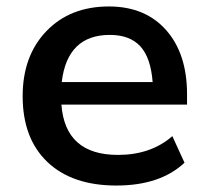

<svg xmlns="http://www.w3.org/2000/svg" viewBox="-20 -570 646 600"><path d="M343.8 9.8Q205.1 9.8 127.9 -64Q50.8 -137.7 50.8 -269.5Q50.8 -395.5 125 -472.7Q199.2 -549.8 320.3 -549.8Q433.6 -549.8 499 -476.1Q564.5 -402.3 564.5 -275.4V-243.2H171.9Q183.6 -85.9 348.6 -85.9Q451.2 -85.9 518.6 -144.5L556.6 -61.5Q480.5 9.8 343.8 9.8ZM172.9 -313.5H457Q451.2 -389.6 418.5 -425.3Q385.7 -460.9 323.2 -460.9Q190.4 -460.9 172.9 -313.5Z"/></svg>

Font: Min Sans SemiBold
Style: Regular
Weight: 600
Designer: Jinseong-Kim, NotoSansCJK, Nunito
Foundry: Jinseong-Kim
Version: Version 1.400;Glyphs 3.1.2 (3151)